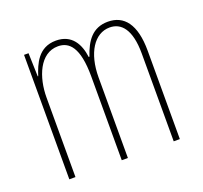

<svg xmlns="http://www.w3.org/2000/svg" viewBox="-99 -650 806 764"><g transform="rotate(-20 304.0 -268.5)"><path d="M429 -537C363 -537 333 -491 313 -431H310C303 -486 277 -537 209 -537C134 -537 110 -474 95 -428H93L90 -527H71V0H97V-337C97 -422 132 -513 209 -513C256 -513 293 -479 293 -355V0H319V-341C319 -444 363 -513 428 -513C476 -513 513 -475 513 -372V0H539V-374C539 -487 497 -537 429 -537Z"/></g></svg>

Font: Noto Sans Armenian ExtraCondensed Thin
Style: Regular
Weight: 100
Width: 2
Designer: Monotype Design Team
Foundry: Monotype Imaging Inc.
Version: Version 2.008